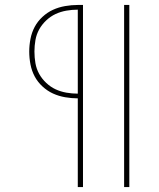

<svg xmlns="http://www.w3.org/2000/svg" viewBox="-20 -755 640 775"><path d="M481 0V-735H502V0ZM294 0V-358Q269 -358 243 -362.5Q217 -367 194 -377.5Q171 -388 151.5 -406Q132 -424 120 -446.5Q108 -469 103 -495Q98 -521 98 -547Q98 -572 103 -598Q108 -624 120 -646.5Q132 -669 151.5 -687Q171 -705 194 -715.5Q217 -726 243 -730.5Q269 -735 294 -735H315V0ZM294 -377V-716Q271 -716 248 -712Q225 -708 204.5 -698.5Q184 -689 166.5 -672.5Q149 -656 138 -636Q127 -616 123 -593Q119 -570 119 -547Q119 -523 123 -500Q127 -477 138 -457Q149 -437 166.5 -420.5Q184 -404 204.5 -394.5Q225 -385 248 -381Q271 -377 294 -377Z"/></svg>

Font: Zed Sans Thin Extended
Style: Regular
Weight: 100
Width: 7
Designer: Belleve Invis
Foundry: Belleve Invis
Version: Version 1.0.0; ttfautohint (v1.8.4)